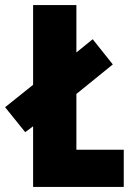

<svg xmlns="http://www.w3.org/2000/svg" viewBox="-47 -734 520 754"><path d="M83 0V-238L52 -215L-27 -313L83 -401V-714H253V-528L317 -580L396 -481L253 -365V-146H439V0Z"/></svg>

Font: Noto Sans Sinhala ExtraCondensed Black
Style: Regular
Weight: 900
Width: 2
Designer: Jelle Bosma - Monotype Design Team
Foundry: Monotype Imaging Inc.
Version: Version 2.006; ttfautohint (v1.8.4.7-5d5b)